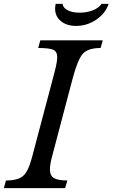

<svg xmlns="http://www.w3.org/2000/svg" viewBox="-48 -980 586 1000"><path d="M224 -168Q212 -124 212 -98Q212 -65 233 -52.5Q254 -40 303 -40L291 0H-28L-17 -40Q44 -40 71.5 -63Q99 -86 118 -158L235 -600Q250 -656 250 -682Q250 -712 229 -721Q208 -730 151 -730L162 -770H487L476 -730Q410 -730 383 -699.5Q356 -669 329 -566ZM518 -960Q501 -910 453 -877.5Q405 -845 349 -845Q299 -845 269 -870Q239 -895 239 -935Q239 -946 242 -960H278Q280 -939 304.5 -926.5Q329 -914 367 -914Q405 -914 436 -926.5Q467 -939 481 -960Z"/></svg>

Font: Libre Baskerville
Style: Italic
Weight: 400
Italic angle: -15°
Designer: Pablo Impallari, Rodrigo Fuenzalida
Foundry: Pablo Impallari, Rodrigo Fuenzalida
Version: Version 1.051;Glyphs 3.2.3 (3260)